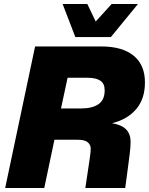

<svg xmlns="http://www.w3.org/2000/svg" viewBox="-20 -943 748 963"><path d="M6 0 156 -710H488Q594 -710 650.5 -663.5Q707 -617 707 -530Q707 -447 663 -395.5Q619 -344 542 -325Q590 -317 612.5 -294Q635 -271 635 -232Q635 -205 630.5 -170.5Q626 -136 621 -97L608 0H408L423 -100Q427 -127 431 -154.5Q435 -182 435 -198Q435 -216 420.5 -229Q406 -242 371 -242H253L202 0ZM286 -399H386Q443 -399 474 -420.5Q505 -442 505 -490Q505 -524 483 -538.5Q461 -553 419 -553H319ZM358 -757 294 -923H418L460 -835L540 -923H672L536 -757Z"/></svg>

Font: Geist Black
Style: Italic
Weight: 900
Italic angle: -12°
Designer: Basement.studio, Andrés Briganti, Mateo Zaragoza
Foundry: Basement.studio, Vercel, Andrés Briganti, Guido Ferreyra, Mateo Zaragoza
Version: Version 1.500; ttfautohint (v1.8.4.7-5d5b)